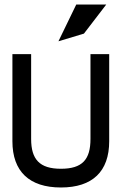

<svg xmlns="http://www.w3.org/2000/svg" viewBox="-20 -820 539 851"><path d="M352 -671 451 -800H318L239 -637ZM381 -204C381 -113 345 -72 250 -72C155 -72 118 -114 118 -204V-580H35V-194C35 -60 110 11 250 11C390 11 464 -60 464 -194V-580H381Z"/></svg>

Font: Charger
Style: Bd
Weight: 400
Designer: Jasper
Foundry: Cannot Into Space Fonts
Version: Version 0.98